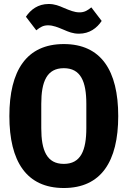

<svg xmlns="http://www.w3.org/2000/svg" viewBox="-20 -931 640 963"><path d="M300 12C487 12 573 -121 573 -349C573 -577 487 -710 300 -710C113 -710 27 -577 27 -349C27 -121 113 12 300 12ZM300 -109C215 -109 187 -176 187 -288V-410C187 -522 215 -589 300 -589C385 -589 413 -522 413 -410V-289C413 -176 385 -109 300 -109ZM376 -762C429 -762 466 -790 490 -826L438 -894C417 -877 402 -869 379 -869C353 -869 330 -879 301 -891C276 -902 254 -911 224 -911C171 -911 134 -883 110 -847L162 -779C183 -796 198 -804 221 -804C247 -804 270 -794 299 -782C324 -771 346 -762 376 -762Z"/></svg>

Font: IBM Plex Mono
Style: Bold
Weight: 700
Monospace: yes
Designer: Mike Abbink, Paul van der Laan, Pieter van Rosmalen
Foundry: Bold Monday
Version: Version 2.004